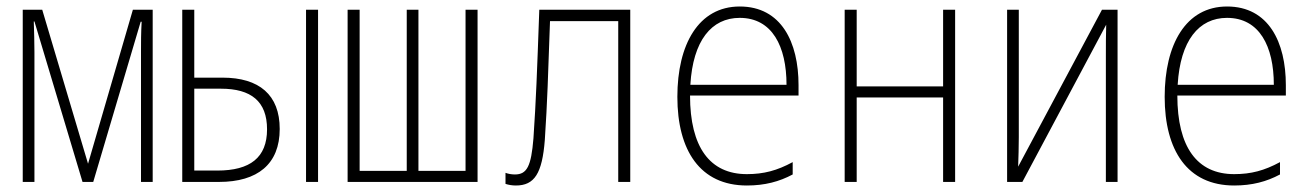

<svg xmlns="http://www.w3.org/2000/svg" viewBox="-20 -560 4040 591"><path d="M50 0H86V-399C86 -431 85 -459 84 -494H86L234 0H267L413 -493H416C414 -457 414 -430 414 -401V0H450V-530H389L251 -56L110 -530H50Z M541 0H654C773 0 841 -55 841 -163C841 -268 778 -321 665 -321H578V-530H541ZM922 0H959V-530H922ZM578 -35V-287H660C753 -287 802 -248 802 -162C802 -75 750 -35 649 -35Z M1050 0H1450V-530H1413V-34H1268V-530H1232V-34H1087V-530H1050Z M1568 11C1625 11 1649 -26 1657 -129C1665 -248 1667 -328 1673 -495H1883V0H1920V-530H1640C1633 -334 1630 -252 1622 -134C1615 -48 1602 -23 1565 -23C1554 -23 1544 -25 1536 -28V6C1545 9 1556 11 1568 11Z M2279 11C2334 11 2379 -1 2420 -23V-61C2372 -35 2331 -24 2279 -24C2165 -24 2104 -107 2104 -266H2438V-298C2438 -430 2385 -540 2257 -540C2130 -540 2065 -423 2065 -262C2065 -97 2135 11 2279 11ZM2105 -299C2113 -435 2170 -505 2257 -505C2357 -505 2401 -417 2401 -299Z M2580 0H2617V-260H2883V0H2920V-530H2883V-294H2617V-530H2580Z M3080 0H3127L3385 -484C3384 -450 3384 -421 3384 -386V0H3420V-530H3372L3114 -47C3115 -79 3116 -105 3116 -138V-530H3080Z M3779 11C3834 11 3879 -1 3920 -23V-61C3872 -35 3831 -24 3779 -24C3665 -24 3604 -107 3604 -266H3938V-298C3938 -430 3885 -540 3757 -540C3630 -540 3565 -423 3565 -262C3565 -97 3635 11 3779 11ZM3605 -299C3613 -435 3670 -505 3757 -505C3857 -505 3901 -417 3901 -299Z"/></svg>

Font: Noto Sans Mono ExtraCondensed ExtraLight
Style: Regular
Weight: 200
Width: 2
Designer: Monotype Design Team
Foundry: Monotype Imaging Inc.
Version: Version 2.014